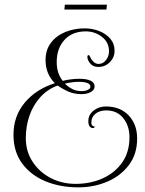

<svg xmlns="http://www.w3.org/2000/svg" viewBox="-20 -769 624 826"><path d="M317 37Q239 37 176 11Q113 -15 75.5 -65.5Q38 -116 38 -189Q38 -270 87 -328Q136 -386 216 -411Q176 -451 176 -510Q176 -555 199.5 -585.5Q223 -616 261.5 -631.5Q300 -647 344 -647Q377 -647 406.5 -635.5Q436 -624 454.5 -602.5Q473 -581 473 -550Q473 -523 453 -502Q433 -481 403 -481Q381 -481 368.5 -495.5Q356 -510 356 -524Q356 -532 361 -532Q365 -532 369 -522Q373 -512 382.5 -503Q392 -494 404 -494Q423 -494 436 -510.5Q449 -527 449 -548Q449 -587 418.5 -610.5Q388 -634 349 -634Q291 -634 257.5 -597.5Q224 -561 224 -502Q224 -453 250 -421Q264 -425 283.5 -427.5Q303 -430 320 -430Q387 -430 387 -397Q387 -382 370.5 -373Q354 -364 331 -364Q300 -364 275.5 -374.5Q251 -385 228 -401Q184 -385 153 -350.5Q122 -316 106.5 -270.5Q91 -225 91 -175Q91 -118 120 -73.5Q149 -29 197.5 -3.5Q246 22 305 22Q370 22 422.5 -2Q475 -26 506 -70.5Q537 -115 537 -179Q537 -227 510.5 -260.5Q484 -294 437 -294Q408 -294 390.5 -279.5Q373 -265 373 -242Q373 -232 377.5 -228.5Q382 -225 386 -225Q387 -225 387 -224Q387 -218 379 -218Q372 -218 366 -225Q360 -232 360 -248Q360 -276 383 -293.5Q406 -311 435 -311Q497 -311 533.5 -272.5Q570 -234 570 -173Q570 -106 534.5 -59Q499 -12 441.5 12.5Q384 37 317 37ZM331 -377Q347 -377 358 -382.5Q369 -388 369 -396Q369 -407 355.5 -412Q342 -417 320 -417Q305 -417 290 -415Q275 -413 259 -409Q275 -394 292 -385.5Q309 -377 331 -377ZM257 -728 259 -749H440L438 -728Z"/></svg>

Font: Updock
Style: Regular
Weight: 400
Designer: Robert E. Leuschke
Foundry: Robert E. Leuschke
Version: Version 1.010; ttfautohint (v1.8.4.7-5d5b)